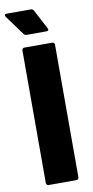

<svg xmlns="http://www.w3.org/2000/svg" viewBox="-105 -923 468 963"><g transform="rotate(-10 129.0 -441.5)"><path d="M61 0Q56 0 52.5 -3.5Q49 -7 49 -12V-688Q49 -693 52.5 -696.5Q56 -700 61 -700H203Q208 -700 211.5 -696.5Q215 -693 215 -688V-12Q215 -7 211.5 -3.5Q208 0 203 0ZM193 -775Q195 -771 195 -769Q195 -761 185 -761H83Q74 -761 69 -768L-4 -868Q-7 -873 -7 -876Q-7 -883 3 -883H126Q136 -883 141 -874Z"/></g></svg>

Font: LinhAnh ExtBd
Style: Regular
Weight: 800
Designer: Jeremy Tribby
Foundry: Tribby Type
Version: Version 1.408